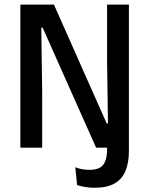

<svg xmlns="http://www.w3.org/2000/svg" viewBox="-20 -660 669 858"><path d="M71 0V-639.5H221L456.5 -109H462.5L458.5 -385V-639.5H556V-42L509 0H409.5L170.5 -536.5H164.5L168.5 -248.5V0ZM403 179Q380 179 359.5 175.5Q339 172 324.5 167L316.5 87.5Q331 93 346.2 96Q361.5 99 378.5 99Q424.5 99 441.5 76Q458.5 53 458.5 10.5V-80.5H556V15.5Q556 66 541.2 102.8Q526.5 139.5 493 159.2Q459.5 179 403 179Z"/></svg>

Font: Anek Latin Medium
Style: Regular
Weight: 500
Designer: Yesha Goshar
Foundry: Ek Type
Version: Version 1.003